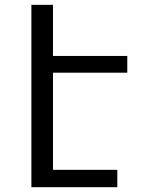

<svg xmlns="http://www.w3.org/2000/svg" viewBox="-20 -780 642 800"><path d="M110.8 -759.8H200.7V-546.9H510.3V-477.1H200.7V-72.3H468.8V0H110.8Z"/></svg>

Font: Vazir Code Hack
Style: Code-Hack
Weight: 400
Foundry: DejaVu fonts team - Redesigned by Saber Rastikerdar
Version: Version 1.1.2